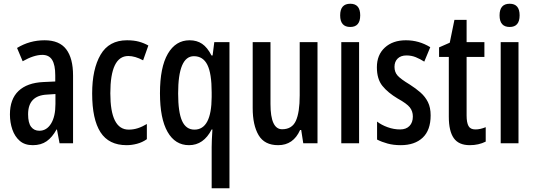

<svg xmlns="http://www.w3.org/2000/svg" viewBox="-20 -765 2852 1025"><path d="M218 -550Q297 -550 333.5 -502Q370 -454 370 -362V0H298L284 -74H282Q259 -32 229 -11Q199 10 155 10Q112 10 85.5 -13Q59 -36 46 -73.5Q33 -111 33 -154Q33 -236 79 -279.5Q125 -323 211 -327L275 -330V-363Q275 -418 258.5 -445Q242 -472 206 -472Q161 -472 101 -438L71 -509Q138 -550 218 -550ZM231 -260Q130 -255 130 -155Q130 -109 146 -88Q162 -67 190 -67Q229 -67 252.5 -105Q276 -143 276 -210V-263Z M656 10Q561 10 516.5 -59Q472 -128 472 -266Q472 -396 517 -473Q562 -550 658 -550Q695 -550 722 -542.5Q749 -535 772 -522L744 -443Q701 -466 665 -466Q569 -466 569 -267Q569 -73 667 -73Q692 -73 715.5 -80.5Q739 -88 764 -103V-22Q740 -5 711.5 2.5Q683 10 656 10Z M1110 21Q1110 4 1111 -19.5Q1112 -43 1114 -74H1110Q1067 10 989 10Q915 10 874.5 -61Q834 -132 834 -267Q834 -406 876 -478Q918 -550 992 -550Q1031 -550 1059 -531Q1087 -512 1109 -469H1115L1124 -540H1205V240H1110ZM1018 -73Q1109 -73 1110 -247V-272Q1110 -373 1087 -419Q1064 -465 1015 -465Q931 -465 931 -266Q931 -166 952 -119.5Q973 -73 1018 -73Z M1675 -540V0H1599L1588 -71H1582Q1546 10 1465 10Q1392 10 1360.5 -43.5Q1329 -97 1329 -188V-540H1424V-210Q1424 -75 1486 -75Q1539 -75 1559.5 -120Q1580 -165 1580 -256V-540Z M1850 -745Q1903 -745 1903 -683Q1903 -621 1850 -621Q1796 -621 1796 -683Q1796 -745 1850 -745ZM1897 -540V0H1802V-540Z M2279 -149Q2279 -70 2236.5 -30Q2194 10 2119 10Q2081 10 2049.5 1.5Q2018 -7 1993 -20V-116Q2016 -98 2049 -86Q2082 -74 2116 -74Q2148 -74 2166 -92.5Q2184 -111 2184 -143Q2184 -171 2168 -191.5Q2152 -212 2103 -239Q2051 -270 2021.5 -306.5Q1992 -343 1992 -406Q1992 -472 2034.5 -511Q2077 -550 2147 -550Q2217 -550 2277 -513L2245 -436Q2223 -450 2200 -459.5Q2177 -469 2150 -469Q2120 -469 2103 -452.5Q2086 -436 2086 -408Q2086 -380 2102.5 -361.5Q2119 -343 2167 -314Q2200 -293 2225 -271Q2250 -249 2264.5 -220Q2279 -191 2279 -149Z M2518 -74Q2531 -74 2544.5 -77Q2558 -80 2573 -86V-9Q2535 10 2488 10Q2429 10 2402.5 -27.5Q2376 -65 2376 -142V-461H2324V-512L2381 -537L2406 -659H2471V-540H2566V-461H2471V-148Q2471 -111 2481 -92.5Q2491 -74 2518 -74Z M2701 -745Q2754 -745 2754 -683Q2754 -621 2701 -621Q2647 -621 2647 -683Q2647 -745 2701 -745ZM2748 -540V0H2653V-540Z"/></svg>

Font: Noto Sans Gujarati UI ExtraCondensed Medium
Style: Regular
Weight: 500
Width: 2
Designer: Jelle Bosma - Monotype Design Team, Universal Thirst
Foundry: Monotype Imaging Inc.
Version: Version 2.106; ttfautohint (v1.8.4.7-5d5b)